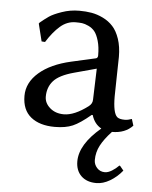

<svg xmlns="http://www.w3.org/2000/svg" viewBox="-49 -480 579 731"><g transform="rotate(5 240.5 -115.0)"><path d="M444.8 152.8Q424.3 178.2 397.9 193.6Q371.6 209 346.2 209Q309.6 209 288.3 188.5Q267.1 168 267.1 132.8Q267.1 67.9 347.2 0.5Q320.3 -14.2 310.1 -47.9H306.2Q265.6 -13.7 238.3 -2Q210.9 9.8 169.9 9.8Q111.8 9.8 78.4 -17.3Q44.9 -44.4 44.9 -98.1Q44.9 -148.9 89.4 -187.5Q133.3 -225.6 210.9 -243.2L304.2 -264.2Q311 -266.6 311 -275.9Q311 -308.1 304.2 -331.3Q297.4 -354.5 288.1 -366.2Q278.8 -377.9 264.2 -384.8Q249.5 -391.6 239.3 -392.8Q229 -394 214.8 -394Q182.1 -394 155.8 -371.1Q129.4 -348.1 105 -309.1L91.8 -310.1L75.2 -377L78.1 -380.9Q96.2 -396 111.1 -406.2Q126 -416.5 158 -427.7Q189.9 -439 225.1 -439Q250 -439 271.7 -435.3Q293.5 -431.6 315.9 -420.7Q338.4 -409.7 354.2 -392.3Q370.1 -375 380.1 -345.5Q390.1 -315.9 390.1 -276.9Q390.1 -273.4 388.7 -208Q387.2 -142.6 387.2 -126Q387.2 -63 403.8 -47.9Q412.6 -40.5 433.1 -40.5Q445.3 -40.5 460 -45.9L467.8 -21Q439 9.8 388.7 9.8Q360.4 40 346.7 66.2Q333 92.3 333 122.1Q333 138.7 344.7 151.9Q356.4 165 375 165Q387.2 165 401.9 156Q416.5 147 428.2 134.8L431.2 136.2ZM310.1 -225.1 225.1 -202.1Q169.4 -187 147.7 -162.6Q126 -138.2 126 -102.1Q126 -77.6 147 -59.3Q168 -41 200.2 -41Q240.2 -41 292 -80.1Q306.2 -90.8 306.2 -106Z"/></g></svg>

Font: Linux Biolinum G
Style: Regular
Weight: 400
Designer: Philipp H. Poll
Foundry: Philipp H. Poll
Version: Version 1.1.0 ; ttfautohint (v1.6)